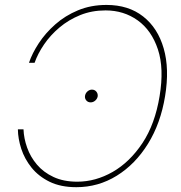

<svg xmlns="http://www.w3.org/2000/svg" viewBox="-20 -757 741 786"><path d="M292.5 9.3Q228.5 9.3 183.1 -12.9Q137.7 -35.2 109.1 -70.8Q80.6 -106.4 67.1 -147.7Q53.7 -189 53.2 -227.5H76.2Q77.6 -190.4 91.1 -152.6Q104.5 -114.7 131.1 -83.3Q157.7 -51.8 199 -32.5Q240.2 -13.2 296.4 -13.2Q371.1 -13.2 441.2 -53.2Q511.2 -93.3 563 -171.1Q614.7 -249 633.3 -363.3Q652.3 -476.6 626.5 -554.7Q600.6 -632.8 543.7 -673.6Q486.8 -714.4 412.1 -714.4Q355.5 -714.4 308.1 -695.1Q260.7 -675.8 223.6 -644.5Q186.5 -613.3 160.6 -575.4Q134.8 -537.6 121.6 -500H98.6Q111.8 -539.1 138.9 -580.3Q166 -621.6 206.3 -657.2Q246.6 -692.9 299.3 -714.8Q352.1 -736.8 416 -736.8Q505.9 -736.8 565.9 -689.7Q626 -642.6 650.1 -558.8Q674.3 -475.1 655.8 -363.3Q637.7 -252 585.7 -168.2Q533.7 -84.5 458 -37.6Q382.3 9.3 292.5 9.3ZM351.1 -337.9Q339.8 -337.9 333 -346.2Q326.2 -354.5 328.1 -365.2Q330.1 -376 338.4 -383.1Q346.7 -390.1 356.4 -390.1Q367.7 -390.1 374.5 -381.8Q381.3 -373.5 379.9 -362.3Q377.9 -352.1 369.6 -345Q361.3 -337.9 351.1 -337.9Z"/></svg>

Font: Inter 20pt Thin
Style: Italic
Weight: 250
Italic angle: -9.3988°
Version: Version 4.001;git-66647c0bb